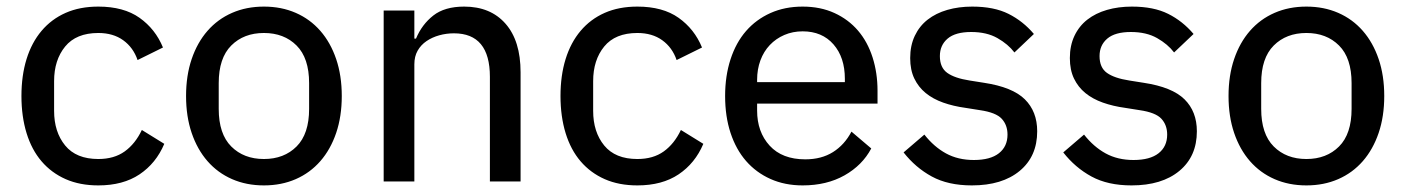

<svg xmlns="http://www.w3.org/2000/svg" viewBox="-20 -550 4261 582"><path d="M278 12Q222 12 179 -7Q136 -26 106 -61Q76 -96 60.5 -146.5Q45 -197 45 -259Q45 -321 60.5 -371Q76 -421 106 -456.5Q136 -492 179 -511Q222 -530 278 -530Q355 -530 403 -496Q451 -462 474 -406L397 -368Q384 -406 353.5 -428Q323 -450 278 -450Q211 -450 177.5 -409Q144 -368 144 -304V-214Q144 -150 177.5 -109Q211 -68 278 -68Q326 -68 358 -91Q390 -114 410 -156L478 -114Q453 -55 403 -21.5Q353 12 278 12Z M780 12Q727 12 683.5 -7Q640 -26 609 -61.5Q578 -97 561 -147Q544 -197 544 -259Q544 -321 561 -371Q578 -421 609 -456.5Q640 -492 683.5 -511Q727 -530 780 -530Q833 -530 876.5 -511Q920 -492 951 -456.5Q982 -421 999 -371Q1016 -321 1016 -259Q1016 -197 999 -147Q982 -97 951 -61.5Q920 -26 876.5 -7Q833 12 780 12ZM780 -68Q841 -68 879 -106Q917 -144 917 -220V-298Q917 -374 879 -412Q841 -450 780 -450Q719 -450 681 -412Q643 -374 643 -298V-220Q643 -144 681 -106Q719 -68 780 -68Z M1143 0V-518H1236V-433H1241Q1259 -476 1293.5 -503Q1328 -530 1387 -530Q1467 -530 1512.5 -478Q1558 -426 1558 -331V0H1465V-317Q1465 -449 1356 -449Q1333 -449 1311.5 -443Q1290 -437 1273 -425.5Q1256 -414 1246 -396.5Q1236 -379 1236 -355V0Z M1912 12Q1856 12 1813 -7Q1770 -26 1740 -61Q1710 -96 1694.5 -146.5Q1679 -197 1679 -259Q1679 -321 1694.5 -371Q1710 -421 1740 -456.5Q1770 -492 1813 -511Q1856 -530 1912 -530Q1989 -530 2037 -496Q2085 -462 2108 -406L2031 -368Q2018 -406 1987.5 -428Q1957 -450 1912 -450Q1845 -450 1811.5 -409Q1778 -368 1778 -304V-214Q1778 -150 1811.5 -109Q1845 -68 1912 -68Q1960 -68 1992 -91Q2024 -114 2044 -156L2112 -114Q2087 -55 2037 -21.5Q1987 12 1912 12Z M2413 12Q2359 12 2315.5 -7.5Q2272 -27 2241.5 -62Q2211 -97 2194.5 -147Q2178 -197 2178 -259Q2178 -320 2194.5 -370.5Q2211 -421 2241.5 -456Q2272 -491 2315.5 -510.5Q2359 -530 2413 -530Q2467 -530 2509.5 -510.5Q2552 -491 2581 -457Q2610 -423 2625 -376Q2640 -329 2640 -275V-236H2275V-215Q2275 -150 2313 -108.5Q2351 -67 2421 -67Q2470 -67 2505 -89Q2540 -111 2561 -151L2621 -100Q2594 -49 2540 -18.5Q2486 12 2413 12ZM2413 -455Q2383 -455 2357.5 -444Q2332 -433 2313.5 -413.5Q2295 -394 2285 -367Q2275 -340 2275 -308V-301H2541V-311Q2541 -376 2506.5 -415.5Q2472 -455 2413 -455Z M2926 12Q2854 12 2804.5 -15Q2755 -42 2719 -88L2782 -142Q2811 -105 2847.5 -85Q2884 -65 2932 -65Q2982 -65 3008 -85.5Q3034 -106 3034 -142Q3034 -171 3016.5 -190Q2999 -209 2951 -216L2907 -223Q2870 -228 2839 -239Q2808 -250 2786 -268Q2764 -286 2751.5 -312Q2739 -338 2739 -374Q2739 -412 2753 -441.5Q2767 -471 2792 -490.5Q2817 -510 2851.5 -520Q2886 -530 2927 -530Q2993 -530 3037 -508Q3081 -486 3114 -447L3055 -391Q3036 -416 3003.5 -434.5Q2971 -453 2924 -453Q2876 -453 2852.5 -433Q2829 -413 2829 -380Q2829 -345 2851.5 -329Q2874 -313 2919 -306L2963 -299Q3049 -286 3086.5 -249Q3124 -212 3124 -152Q3124 -76 3071 -32Q3018 12 2926 12Z M3410 12Q3338 12 3288.5 -15Q3239 -42 3203 -88L3266 -142Q3295 -105 3331.5 -85Q3368 -65 3416 -65Q3466 -65 3492 -85.5Q3518 -106 3518 -142Q3518 -171 3500.5 -190Q3483 -209 3435 -216L3391 -223Q3354 -228 3323 -239Q3292 -250 3270 -268Q3248 -286 3235.5 -312Q3223 -338 3223 -374Q3223 -412 3237 -441.5Q3251 -471 3276 -490.5Q3301 -510 3335.5 -520Q3370 -530 3411 -530Q3477 -530 3521 -508Q3565 -486 3598 -447L3539 -391Q3520 -416 3487.5 -434.5Q3455 -453 3408 -453Q3360 -453 3336.5 -433Q3313 -413 3313 -380Q3313 -345 3335.5 -329Q3358 -313 3403 -306L3447 -299Q3533 -286 3570.5 -249Q3608 -212 3608 -152Q3608 -76 3555 -32Q3502 12 3410 12Z M3940 12Q3887 12 3843.5 -7Q3800 -26 3769 -61.5Q3738 -97 3721 -147Q3704 -197 3704 -259Q3704 -321 3721 -371Q3738 -421 3769 -456.5Q3800 -492 3843.5 -511Q3887 -530 3940 -530Q3993 -530 4036.5 -511Q4080 -492 4111 -456.5Q4142 -421 4159 -371Q4176 -321 4176 -259Q4176 -197 4159 -147Q4142 -97 4111 -61.5Q4080 -26 4036.5 -7Q3993 12 3940 12ZM3940 -68Q4001 -68 4039 -106Q4077 -144 4077 -220V-298Q4077 -374 4039 -412Q4001 -450 3940 -450Q3879 -450 3841 -412Q3803 -374 3803 -298V-220Q3803 -144 3841 -106Q3879 -68 3940 -68Z"/></svg>

Font: IBM Plex Sans Thai Looped Text
Style: Regular
Weight: 450
Designer: Mike Abbink, Paul van der Laan, Pieter van Rosmalen, Ben Mitchell, Mark Frömberg
Foundry: Bold Monday
Version: Version 1.1